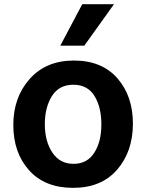

<svg xmlns="http://www.w3.org/2000/svg" viewBox="-20 -863 700 922"><path d="M119.6 -45.4Q43.9 -129.9 43.9 -262.7Q43.9 -395.5 122.6 -483.9Q201.2 -572.3 335 -572.3Q468.8 -572.3 543.5 -487.3Q618.2 -402.3 618.2 -269Q618.2 -135.7 542.5 -48.3Q466.8 39.1 331.1 39.1Q195.3 39.1 119.6 -45.4ZM229.5 -401.9Q195.3 -347.7 195.3 -266.1Q195.3 -184.6 231.4 -130.4Q267.6 -76.2 333 -76.2Q398.4 -76.2 432.6 -129.4Q466.8 -182.6 466.8 -265.6Q466.8 -348.6 433.6 -402.3Q400.4 -456.1 332 -456.1Q263.7 -456.1 229.5 -401.9ZM269.5 -643.6 375 -842.8H527.3L384.8 -643.6Z"/></svg>

Font: GenEi M Gothic v2 Bold
Style: Regular
Weight: 700
Version: Version 2.0